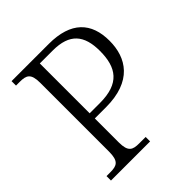

<svg xmlns="http://www.w3.org/2000/svg" viewBox="-195 -845 975 975"><g transform="rotate(-45 292.5 -357.0)"><path d="M43 0H324V-32H278C232 -32 208 -41 208 -109V-281H288C475 -281 540 -385 540 -507C540 -637 470 -714 310 -714H43V-682H70C117 -682 140 -672 140 -605V-111C140 -42 117 -32 70 -32H43ZM282 -318H208V-676H301C422 -676 469 -618 469 -505C469 -386 422 -318 282 -318Z"/></g></svg>

Font: Noto Serif Devanagari Light
Style: Regular
Weight: 300
Designer: Universal Thirst, Indian Type Foundry and the Monotype Design Team
Foundry: Monotype Imaging Inc.
Version: Version 2.004